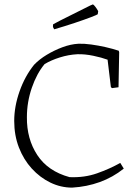

<svg xmlns="http://www.w3.org/2000/svg" viewBox="-20 -849 637 878"><path d="M310 9Q258 9 210.5 -14Q163 -37 125.5 -78Q88 -119 66.5 -174.5Q45 -230 45 -296Q45 -362 69.5 -431.5Q94 -501 136 -553Q160 -578 194 -598.5Q228 -619 265.5 -633Q303 -647 339 -649Q364 -650 397 -645.5Q430 -641 463 -633.5Q496 -626 523 -617L525 -610L522 -450L492 -446L487 -451L472 -576Q445 -586 406.5 -594Q368 -602 334 -601Q294 -599 254 -586.5Q214 -574 184 -556Q148 -513 125.5 -447.5Q103 -382 103 -313Q102 -214 150.5 -140Q199 -66 298 -39Q366 -36 424 -56.5Q482 -77 530 -104L546 -78Q496 -38 436.5 -16.5Q377 5 310 9ZM228 -715Q222 -723 222 -729L223 -738L257 -756L393 -824L405 -829Q409 -827 416 -818Q423 -809 429 -798L427 -784Q426 -782 396 -770.5Q366 -759 321 -744Q276 -729 228 -715Z"/></svg>

Font: Labrada Light
Style: Regular
Weight: 300
Designer: Mercedes Jáuregui
Foundry: Omnibus-Type Team
Version: Version 1.000; ttfautohint (v1.8.4.7-5d5b)